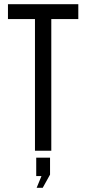

<svg xmlns="http://www.w3.org/2000/svg" viewBox="-20 -720 418 917"><path d="M147 0V-629H18V-700H354V-629H225V0ZM178 121H153V33H219V114L184 177H155Z"/></svg>

Font: Bebas Neue Regular
Style: Regular
Weight: 400
Designer: Ryoichi Tsunekawa & LGV (GE)
Foundry: Free Software Foundation, Inc.
Version: Version 1.003 August 13, 2016